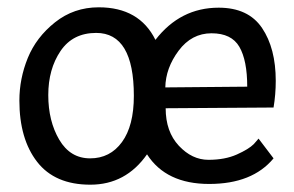

<svg xmlns="http://www.w3.org/2000/svg" viewBox="-20 -498 805 525"><path d="M728 -204 433 -202Q433 -138 469 -99.5Q505 -61 550 -61Q595 -61 627.5 -75.5Q660 -90 674 -104L687 -119L728 -65Q670 5 552 5Q434 5 382 -76Q324 7 227 7Q130 7 81.5 -55.5Q33 -118 33 -223Q33 -283 56 -339.5Q79 -396 130.5 -437Q182 -478 250 -478Q361 -478 405 -389Q473 -477 578 -477Q659 -477 696.5 -421.5Q734 -366 734 -277Q734 -240 728 -204ZM346 -236Q346 -408 243 -408Q179 -408 145.5 -358.5Q112 -309 112 -238Q112 -167 142 -116Q172 -65 226.5 -65Q281 -65 313.5 -109.5Q346 -154 346 -236ZM432 -259 656 -261Q656 -333 634.5 -370Q613 -407 558.5 -407Q504 -407 468.5 -359.5Q433 -312 432 -259Z"/></svg>

Font: Fresca
Style: Regular
Weight: 400
Designer: Iván Moreno
Foundry: Fontstage
Version: Version 1.001